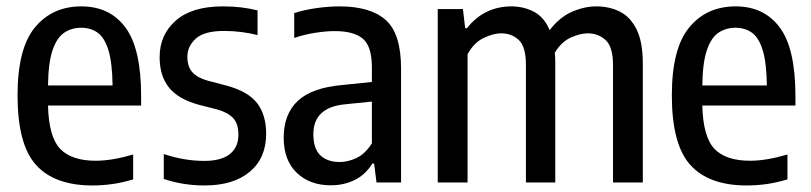

<svg xmlns="http://www.w3.org/2000/svg" viewBox="-20 -572 2544 602"><path d="M270 9.5Q151 9.5 93 -54.8Q35 -119 35 -273Q35 -420 89.5 -486Q144 -552 235 -552Q324 -552 373.2 -486Q422.5 -420 422.5 -270.5V-241H130.5Q133 -142.5 168.8 -105.2Q204.5 -68 280.5 -68Q330.5 -68 397.5 -87.5V-9.5Q362 1 331.5 5.2Q301 9.5 270 9.5ZM234.5 -485Q205 -485 181.8 -469.8Q158.5 -454.5 145 -415.2Q131.5 -376 130.5 -304H333Q332 -376 319.8 -415.2Q307.5 -454.5 285.8 -469.8Q264 -485 234.5 -485Z M621.5 9.5Q553.5 9.5 493.5 -11V-89Q558.5 -67.5 620 -67.5Q674 -67.5 700.8 -89Q727.5 -110.5 727.5 -149.5Q727.5 -184.5 710.8 -202Q694 -219.5 662 -228.5L603.5 -243.5Q539 -261 509.8 -297.5Q480.5 -334 480.5 -393Q480.5 -463 531.2 -507.5Q582 -552 678.5 -552Q709.5 -552 736.2 -548.8Q763 -545.5 787.5 -539.5V-462Q736.5 -475 682.5 -475Q620.5 -475 594 -451Q567.5 -427 567.5 -394Q567.5 -363 583.2 -345.5Q599 -328 631.5 -319L690.5 -303.5Q757.5 -285.5 786 -248.8Q814.5 -212 814.5 -152.5Q814.5 -76.5 763.2 -33.5Q712 9.5 621.5 9.5Z M1017 9Q951.5 9 910.5 -30.2Q869.5 -69.5 869.5 -140.5Q869.5 -214 913.5 -255.5Q957.5 -297 1053.5 -305.5L1146 -315V-361Q1146 -426.5 1117.8 -450.5Q1089.5 -474.5 1029.5 -474.5Q1002 -474.5 968.5 -469.2Q935 -464 902.5 -453V-531Q933 -541 971.8 -546.5Q1010.5 -552 1044.5 -552Q1141.5 -552 1189.5 -509.2Q1237.5 -466.5 1237.5 -357V0H1160.5L1153 -59H1147.5Q1125.5 -24 1091.8 -7.5Q1058 9 1017 9ZM962.5 -151Q962.5 -106.5 984.2 -85.2Q1006 -64 1045.5 -64Q1070.5 -64 1097.5 -76.5Q1124.5 -89 1146 -122.5V-253.5L1062 -245Q962.5 -235.5 962.5 -151Z M1352.5 0V-543.5H1431.5L1438.5 -483.5H1444Q1471.5 -518.5 1506.8 -535.2Q1542 -552 1583 -552Q1622 -552 1654 -535.2Q1686 -518.5 1703.5 -477.5Q1734.5 -518 1773.2 -535Q1812 -552 1850 -552Q1890.5 -552 1923.5 -535.5Q1956.5 -519 1976 -479.8Q1995.5 -440.5 1995.5 -372.5V0H1902V-368.5Q1902 -425 1879 -446.2Q1856 -467.5 1822.5 -467.5Q1800 -467.5 1770.2 -454.5Q1740.5 -441.5 1719.5 -406.5Q1721 -392.5 1721 -377V0H1629V-368.5Q1629 -425 1607 -446.2Q1585 -467.5 1551 -467.5Q1527 -467.5 1496.5 -453Q1466 -438.5 1446 -402V0Z M2321.5 9.5Q2202.5 9.5 2144.5 -54.8Q2086.5 -119 2086.5 -273Q2086.5 -420 2141 -486Q2195.5 -552 2286.5 -552Q2375.5 -552 2424.8 -486Q2474 -420 2474 -270.5V-241H2182Q2184.5 -142.5 2220.2 -105.2Q2256 -68 2332 -68Q2382 -68 2449 -87.5V-9.5Q2413.5 1 2383 5.2Q2352.5 9.5 2321.5 9.5ZM2286 -485Q2256.5 -485 2233.2 -469.8Q2210 -454.5 2196.5 -415.2Q2183 -376 2182 -304H2384.5Q2383.5 -376 2371.2 -415.2Q2359 -454.5 2337.2 -469.8Q2315.5 -485 2286 -485Z"/></svg>

Font: Encode Sans Condensed Medium
Style: Regular
Weight: 500
Width: 3
Designer: Multiple Designers
Foundry: Impallari Type
Version: Version 3.000; ttfautohint (v1.8.3) -l 8 -r 50 -G 200 -x 14 